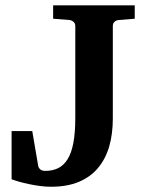

<svg xmlns="http://www.w3.org/2000/svg" viewBox="-20 -691 552 727"><path d="M429.2 -615.2Q419.9 -614.3 413.6 -608.4Q407.2 -602.5 407.2 -592.8V-242.2Q407.2 -184.1 393.6 -136.7Q379.9 -89.4 351.3 -55.2Q322.8 -21 278.6 -2.4Q234.4 16.1 172.9 16.1Q152.3 16.1 130.9 13.2Q109.4 10.3 89.6 6.1Q69.8 2 52.7 -2.9Q35.6 -7.8 23.9 -12.2V-194.8H102.1L125 -61Q126.5 -56.2 129.9 -52.2Q132.8 -48.8 137.7 -46.4Q142.6 -43.9 150.9 -43.9Q178.7 -43.9 200 -54.2Q221.2 -64.5 235.8 -87.9Q250.5 -111.3 257.8 -149.9Q265.1 -188.5 265.1 -245.1V-592.8Q265.1 -602.5 258.3 -608.4Q251.5 -614.3 243.2 -615.2L181.2 -620.1V-670.9H490.2V-620.1Z"/></svg>

Font: Charis SIL Am
Style: Bold
Weight: 700
Foundry: SIL International
Version: Version 5.000